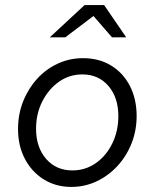

<svg xmlns="http://www.w3.org/2000/svg" viewBox="-20 -726 610 756"><path d="M261 10Q200 10 152.5 -19.5Q105 -49 78 -100.5Q51 -152 51 -218Q51 -276 71 -326.5Q91 -377 126 -415.5Q161 -454 207.5 -475.5Q254 -497 307 -497Q370 -497 417.5 -468Q465 -439 491.5 -387.5Q518 -336 518 -269Q518 -212 498 -161.5Q478 -111 442.5 -72.5Q407 -34 360.5 -12Q314 10 261 10ZM265 -55Q316 -55 357 -83.5Q398 -112 422 -161Q446 -210 446 -269Q446 -342 407 -387.5Q368 -433 304 -433Q253 -433 212 -404Q171 -375 146.5 -326.5Q122 -278 122 -219Q122 -146 161.5 -100.5Q201 -55 265 -55ZM176 -579 313 -706H390L477 -579H421L348 -663L237 -579Z"/></svg>

Font: Red Hat Text
Style: Italic
Weight: 300
Italic angle: -12°
Designer: Pentagram, MCKL
Foundry: Pentagram, MCKL
Version: Version 1.023